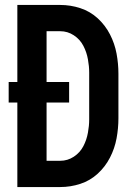

<svg xmlns="http://www.w3.org/2000/svg" viewBox="-20 -755 540 775"><path d="M50 0V-341H15V-424H50V-735H223Q265 -735 304.5 -722Q344 -709 374.5 -681Q405 -653 424 -616Q443 -579 450.5 -538.5Q458 -498 458 -457V-278Q458 -237 450.5 -196.5Q443 -156 424 -119Q405 -82 374.5 -54Q344 -26 304.5 -13Q265 0 223 0ZM168 -106H223Q253 -106 278 -122.5Q303 -139 316.5 -165Q330 -191 335 -220Q340 -247 340 -273V-462Q340 -488 335 -515Q330 -544 316.5 -570Q303 -596 278 -612.5Q253 -629 223 -629H168V-424H259V-341H168Z"/></svg>

Font: Iosevka SS01
Style: Bold
Weight: 700
Monospace: yes
Designer: Belleve Invis
Foundry: Belleve Invis
Version: 2.3.3; ttfautohint (v1.8.3)